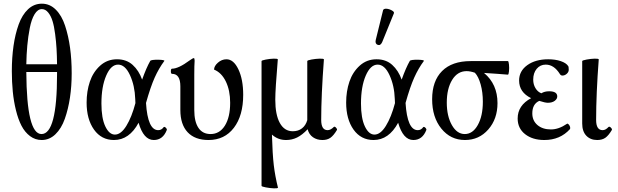

<svg xmlns="http://www.w3.org/2000/svg" viewBox="-20 -745 3337 1037"><path d="M205.1 11.2Q170.4 11.2 142.3 -9.8Q114.3 -30.8 96.2 -65.7Q78.1 -100.6 66.2 -149.2Q54.2 -197.8 49.1 -250Q43.9 -302.2 43.9 -360.8Q43.9 -433.6 53 -497.1Q62 -560.5 80.8 -612.8Q99.6 -665 131.6 -695.1Q163.6 -725.1 206.1 -725.1Q249 -725.1 281.2 -693.1Q313.5 -661.1 331.5 -606.2Q349.6 -551.3 358.4 -486.8Q367.2 -422.4 367.2 -349.1Q367.2 -280.3 357.9 -218Q348.6 -155.8 330.1 -103.3Q311.5 -50.8 279.3 -19.8Q247.1 11.2 205.1 11.2ZM206.1 -695.8Q183.6 -695.8 166.7 -668Q149.9 -640.1 140.9 -593.8Q131.8 -547.4 127.4 -498.8Q123 -450.2 122.1 -397.9H288.1Q287.6 -444.3 285.4 -481.9Q283.2 -519.5 277.8 -561Q272.5 -602.5 263.9 -630.6Q255.4 -658.7 240.5 -677.2Q225.6 -695.8 206.1 -695.8ZM204.1 -21Q288.1 -21 288.1 -342.8V-356H122.1Q124 -21 204.1 -21Z M595.7 11.2Q527.8 11.2 487.8 -44.9Q447.8 -101.1 447.8 -190.9Q447.8 -252 465.3 -304Q482.9 -356 521 -390.4Q559.1 -424.8 611.8 -424.8Q663.1 -424.8 696.5 -394.5Q730 -364.3 747.6 -314.9Q770.5 -379.4 791.5 -416Q795.4 -422.9 836.9 -422.4Q869.6 -421.4 867.7 -416Q837.9 -376 815.4 -325.9Q793 -275.9 768.6 -189Q777.8 -42 834.5 -42Q852.5 -42 863.8 -58.1Q866.2 -61 870.6 -58.8Q875 -56.6 878.7 -51.5Q882.3 -46.4 880.9 -43Q859.9 11.2 810.5 11.2Q755.4 11.2 728.5 -82Q678.2 11.2 595.7 11.2ZM527.8 -186Q527.8 -106.4 548.8 -62.3Q569.8 -18.1 600.6 -18.1Q633.3 -18.1 662.4 -65.2Q691.4 -112.3 711.4 -188Q711.4 -191.4 710.9 -198.7Q710.4 -206.1 710.4 -210Q708 -282.7 681.9 -339.4Q655.8 -396 617.7 -396Q579.1 -396 553.5 -336.4Q527.8 -276.9 527.8 -186Z M1106.4 11.2Q1032.7 11.2 993.4 -30.8Q954.1 -72.8 954.1 -150.9V-278.8Q954.1 -346.2 909.2 -346.2Q902.8 -346.2 902.8 -360.1Q902.8 -374 909.2 -374Q943.8 -374 1004.4 -418.9Q1022 -431.2 1026.4 -431.2Q1031.2 -431.2 1031.2 -417Q1029.3 -393.1 1029.3 -341.8V-150.9Q1029.3 -87.9 1051.8 -54.4Q1074.2 -21 1117.2 -21Q1166 -21 1194.6 -66.4Q1223.1 -111.8 1223.1 -189.9Q1223.1 -256.3 1200 -304.4Q1176.8 -352.5 1136.2 -369.1Q1136.2 -388.2 1157 -406.5Q1177.7 -424.8 1203.1 -424.8Q1241.7 -424.8 1267.6 -370.4Q1293.5 -315.9 1293.5 -232.9Q1293.5 -120.6 1243.2 -54.7Q1192.9 11.2 1106.4 11.2Z M1481.4 269Q1479 272.9 1459.2 272.2Q1439.5 271.5 1416 267.1Q1392.6 262.7 1392.6 258.8V-415Q1392.6 -418.9 1415.5 -423.3Q1438.5 -427.7 1458 -428.2Q1477.5 -428.7 1480.5 -424.8Q1466.8 -261.7 1466.8 -207Q1466.8 -125 1491.5 -80.6Q1516.1 -36.1 1561.5 -36.1Q1590.8 -36.1 1611.1 -51.8Q1631.3 -67.4 1639.6 -96.2V-415Q1639.6 -419.4 1662.8 -423.6Q1686 -427.7 1706.1 -428.2Q1726.1 -428.7 1729.5 -424.8Q1714.8 -231 1714.8 -97.2Q1714.8 -42 1749.5 -42Q1765.6 -42 1782.7 -59.1Q1787.1 -63.5 1794.7 -55.7Q1802.2 -47.9 1799.8 -43Q1781.7 -12.7 1764.4 -0.7Q1747.1 11.2 1721.7 11.2Q1691.9 11.2 1670.4 -3.7Q1648.9 -18.6 1641.6 -46.9Q1612.3 -16.1 1584.7 -2.4Q1557.1 11.2 1524.9 11.2Q1481 11.2 1448.7 -18.1Q1451.7 87.4 1458.7 147Q1465.8 206.5 1481.4 269Z M2044.4 -518.1Q2035.2 -497.1 2020 -502.7Q2004.9 -508.3 2009.3 -528.8L2049.3 -690.9Q2053.2 -698.7 2067.6 -697.8Q2082 -696.8 2096.4 -688.7Q2110.8 -680.7 2107.4 -672.9ZM1997.6 11.2Q1929.7 11.2 1889.6 -44.9Q1849.6 -101.1 1849.6 -190.9Q1849.6 -252 1867.2 -304Q1884.8 -356 1922.9 -390.4Q1960.9 -424.8 2013.7 -424.8Q2064.9 -424.8 2098.4 -394.5Q2131.8 -364.3 2149.4 -314.9Q2172.4 -379.4 2193.4 -416Q2197.3 -422.9 2238.8 -422.4Q2271.5 -421.4 2269.5 -416Q2239.7 -376 2217.3 -325.9Q2194.8 -275.9 2170.4 -189Q2179.7 -42 2236.3 -42Q2254.4 -42 2265.6 -58.1Q2268.1 -61 2272.5 -58.8Q2276.9 -56.6 2280.5 -51.5Q2284.2 -46.4 2282.7 -43Q2261.7 11.2 2212.4 11.2Q2157.2 11.2 2130.4 -82Q2080.1 11.2 1997.6 11.2ZM1929.7 -186Q1929.7 -106.4 1950.7 -62.3Q1971.7 -18.1 2002.4 -18.1Q2035.2 -18.1 2064.2 -65.2Q2093.3 -112.3 2113.3 -188Q2113.3 -191.4 2112.8 -198.7Q2112.3 -206.1 2112.3 -210Q2109.9 -282.7 2083.7 -339.4Q2057.6 -396 2019.5 -396Q1981 -396 1955.3 -336.4Q1929.7 -276.9 1929.7 -186Z M2491.2 11.2Q2413.6 11.2 2363.8 -50.3Q2314 -111.8 2314 -209Q2314 -307.6 2367.7 -361.3Q2421.4 -415 2522 -415H2723.1Q2727.1 -415 2729 -396.5Q2731 -377.9 2729 -359.6Q2727.1 -341.3 2723.1 -341.8Q2710.9 -342.8 2664.3 -346.4Q2617.7 -350.1 2594.2 -351.1Q2667 -290.5 2667 -188Q2667 -102.5 2617.2 -45.7Q2567.4 11.2 2491.2 11.2ZM2490.2 -21Q2533.2 -21 2560.5 -69.6Q2587.9 -118.2 2587.9 -195.8Q2587.9 -246.1 2576.2 -288.6Q2564.5 -331.1 2544.9 -352.1Q2520.5 -360.8 2500 -360.8Q2451.2 -360.8 2422.1 -313.5Q2393.1 -266.1 2393.1 -190.9Q2393.1 -117.7 2420.7 -69.3Q2448.2 -21 2490.2 -21Z M2919.9 11.2Q2856.4 11.2 2816.2 -20.3Q2775.9 -51.8 2775.9 -105Q2775.9 -175.8 2848.6 -214.8Q2783.7 -246.6 2783.7 -310.1Q2783.7 -361.3 2827.9 -393.1Q2872.1 -424.8 2940.9 -424.8Q2979.5 -424.8 3008.8 -414.8Q3038.1 -404.8 3048.8 -388.2Q3051.8 -384.3 3051.8 -368.2Q3051.8 -356 3041 -346.4Q3030.3 -336.9 3017.6 -336.9Q3008.8 -336.9 3003.9 -345.2Q2972.2 -396 2927.7 -396Q2897.5 -396 2878.7 -373.3Q2859.9 -350.6 2859.9 -314.9Q2859.9 -289.1 2872.1 -268.8Q2884.3 -248.5 2903.8 -241.2Q2921.4 -252 2945.8 -252Q2989.7 -252 2989.7 -224.1Q2989.7 -210.4 2975.8 -200.2Q2961.9 -189.9 2939 -189.9Q2924.3 -189.9 2892.6 -200.2Q2855 -183.1 2855 -132.8Q2855 -93.3 2882.8 -69.6Q2910.6 -45.9 2955.6 -45.9Q2997.6 -45.9 3042 -76.2Q3045.9 -79.1 3051.3 -73.2Q3056.6 -67.4 3058.8 -60.1Q3061 -52.7 3058.6 -47.9Q3005.4 11.2 2919.9 11.2Z M3205.6 11.2Q3168.9 11.2 3146.7 -12Q3124.5 -35.2 3124.5 -78.1V-415Q3124.5 -418.9 3147.9 -423.3Q3171.4 -427.7 3191.2 -428.2Q3210.9 -428.7 3213.9 -424.8Q3199.7 -237.8 3199.7 -97.2Q3199.7 -42 3234.9 -42Q3251 -42 3266.6 -59.1Q3271.5 -63.5 3279.3 -55.7Q3287.1 -47.9 3284.7 -43Q3266.6 -12.7 3249.3 -0.7Q3231.9 11.2 3205.6 11.2Z"/></svg>

Font: Junicode SmCond
Style: Regular
Weight: 400
Width: 4
Designer: Peter S. Baker
Version: Version 2.206